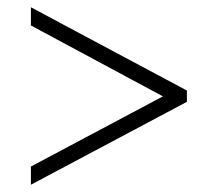

<svg xmlns="http://www.w3.org/2000/svg" viewBox="-20 -622 599 528"><path d="M65 -114V-164L428 -357L65 -552V-602L494 -373V-342Z"/></svg>

Font: Noto Serif Thai Light
Style: Regular
Weight: 300
Version: Version 2.001